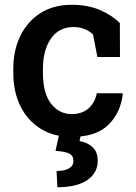

<svg xmlns="http://www.w3.org/2000/svg" viewBox="-20 -558 565 797"><path d="M277.3 10.3Q203.1 10.3 148.7 -23.7Q94.2 -57.6 64.7 -117.4Q35.2 -177.2 35.2 -255.4V-272.5Q35.2 -349.1 64.5 -409.2Q93.8 -469.2 148.2 -503.7Q202.6 -538.1 276.9 -538.1Q344.7 -538.1 395 -516.4Q445.3 -494.6 477.5 -462.4L478 -321.3H384.3L366.2 -414.6Q352.5 -428.7 331.5 -437.3Q310.5 -445.8 285.6 -445.8Q224.6 -445.8 191.4 -397.7Q158.2 -349.6 158.2 -272.5V-255.4Q158.2 -171.4 191.7 -127.9Q225.1 -84.5 277.8 -84.5Q319.8 -84.5 346.7 -107.4Q373.5 -130.4 381.8 -170.9H488.3L489.7 -168Q481 -90.3 429.9 -40Q378.9 10.3 277.3 10.3ZM218.3 219.2 214.8 151.9Q246.6 151.9 265.6 141.4Q284.7 130.9 284.7 109.9Q284.7 87.9 267.3 79.3Q250 70.8 210.4 68.4L228 -11.7H318.4L310.1 27.8Q342.8 33.2 364.3 52.7Q385.7 72.3 385.7 109.9Q385.7 159.7 342.3 189.5Q298.8 219.2 218.3 219.2Z"/></svg>

Font: Roboto Slab Medium
Style: Regular
Weight: 500
Designer: Google
Version: Version 2.001; ttfautohint (v1.8.3)